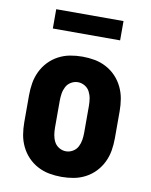

<svg xmlns="http://www.w3.org/2000/svg" viewBox="-82 -774 664 843"><g transform="rotate(10 250.0 -352.5)"><path d="M250 8Q222 8 195 3Q168 -2 143.5 -15Q119 -28 100 -48Q81 -68 69 -93Q57 -118 52.5 -145Q48 -172 48 -200V-320Q48 -348 52.5 -375Q57 -402 69 -427Q81 -452 100 -472Q119 -492 143.5 -505Q168 -518 195 -523Q222 -528 250 -528Q278 -528 305 -523Q332 -518 356.5 -505Q381 -492 400 -472Q419 -452 431 -427Q443 -402 447.5 -375Q452 -348 452 -320V-200Q452 -172 447.5 -145Q443 -118 431 -93Q419 -68 400 -48Q381 -28 356.5 -15Q332 -2 305 3Q278 8 250 8ZM250 -106Q266 -106 280.5 -114.5Q295 -123 302.5 -137.5Q310 -152 312.5 -168Q315 -184 315 -200V-320Q315 -336 312.5 -352Q310 -368 302.5 -382.5Q295 -397 280.5 -405.5Q266 -414 250 -414Q234 -414 219.5 -405.5Q205 -397 197.5 -382.5Q190 -368 187.5 -352Q185 -336 185 -320V-200Q185 -184 187.5 -168Q190 -152 197.5 -137.5Q205 -123 219.5 -114.5Q234 -106 250 -106ZM100 -627V-713H400V-627Z"/></g></svg>

Font: Iosevka Heavy
Style: Regular
Weight: 900
Monospace: yes
Designer: Belleve Invis
Foundry: Belleve Invis
Version: Version 32.5.0; ttfautohint (v1.8.4)